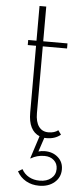

<svg xmlns="http://www.w3.org/2000/svg" viewBox="-60 -671 400 958"><g transform="rotate(5 140.0 -192.0)"><path d="M56.6 -439.9V-465.3H98.1V-639.2H131.8V-465.3H253.4V-439.9H131.8V-105.5Q131.8 -62 148.7 -38.6Q165.5 -15.1 196.8 -15.1Q227.5 -15.1 245.6 -29.8L260.7 -8.8Q232.9 14.6 190.4 14.6Q182.6 14.6 179.2 14.2L155.8 84.5Q170.9 80.1 188 80.1Q227.5 80.1 253.9 103.3Q280.3 126.5 280.3 163.6Q280.3 203.6 250.5 229Q220.7 254.4 173.8 254.4Q136.7 254.4 107.9 238Q79.1 221.7 63 191.9L84.5 179.2Q97.2 203.1 120.8 216.1Q144.5 229 174.3 229Q210 229 231.9 210.9Q253.9 192.9 253.9 163.6Q253.9 136.7 235.6 120.4Q217.3 104 188.5 104Q150.4 104 120.1 122.6L118.2 121.6L154.8 8.3Q98.1 -15.6 98.1 -105V-439.9Z"/></g></svg>

Font: Spartan MB ExtLt
Style: Regular
Weight: 200
Designer: Matt Bailey, Mirko Velimirovic
Foundry: Matt Bailey
Version: Version 1.005